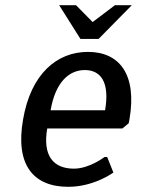

<svg xmlns="http://www.w3.org/2000/svg" viewBox="-20 -710 545 740"><path d="M319 -510C199 -510 99 -425 69 -250C38 -75 108 10 243 10C343 10 417 -45 417 -45L393 -105H383C383 -105 325 -60 265 -60C185 -60 144 -110 162 -215H452L476 -235L479 -250C509 -425 439 -510 319 -510ZM307 -440C367 -440 404 -395 385 -285H175C194 -395 247 -440 307 -440ZM360 -560 488 -690H423L337 -625L273 -690H208L290 -560Z"/></svg>

Font: Scada
Style: Italic
Weight: 400
Designer: Jovanny Lemonad
Foundry: Jovanny Lemonad
Version: Version 3.005